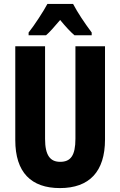

<svg xmlns="http://www.w3.org/2000/svg" viewBox="-20 -950 614 980"><path d="M353 -930H222C203 -894 155 -820 126 -784V-770H215C234 -786 258 -814 287 -848C315 -814 339 -788 360 -770H448V-784C410 -835 376 -886 353 -930ZM516 -238V-714H365V-242C365 -155 340 -124 287 -124C237 -124 210 -156 210 -241V-714H58V-235C58 -70 139 10 286 10C436 10 516 -74 516 -238Z"/></svg>

Font: Noto Sans Arabic UI XCn XBd
Style: Regular
Weight: 800
Width: 2
Designer: Monotype Design Team, Nadine Chahine and Nizar Qandah
Foundry: Monotype Imaging Inc.
Version: Version 2.010